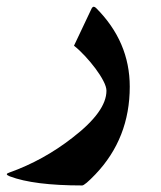

<svg xmlns="http://www.w3.org/2000/svg" viewBox="-80 -322 482 575"><path d="M308.6 -62.5Q308.6 92.3 205.6 200.2Q173.8 233.4 166 233.4Q21 233.4 -50.8 206.1Q-59.6 202.6 -59.6 199.7Q-59.6 197.3 -52.2 194.8Q50.3 158.2 137.2 90.3Q238.8 12.2 238.8 -50.3Q238.8 -62 229.5 -79.8Q220.2 -97.7 205.8 -116.9Q191.4 -136.2 174.3 -154.5Q157.2 -172.9 141.6 -185.1L194.3 -296.4Q197.3 -301.8 200.7 -301.8Q203.6 -301.8 207.5 -298.3Q308.6 -197.3 308.6 -62.5Z"/></svg>

Font: XB Kayhan
Style: Bold
Weight: 700
Designer: Behnam
Foundry: Irmug
Version: Version 7.300 2009